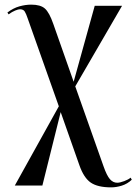

<svg xmlns="http://www.w3.org/2000/svg" viewBox="-20 -561 589 829"><path d="M460 248Q402 248 372 227.5Q342 207 323 153L242 -77L163 240H44L234 -102L99 -483Q93 -501 87 -511Q81 -521 66 -521Q59 -521 45.5 -515.5Q32 -510 17 -499L12 -507Q37 -526 63.5 -533.5Q90 -541 115 -541Q155 -541 174 -524Q193 -507 210 -458L298 -208L389 -536H507L305 -188L427 157Q441 197 454.5 212.5Q468 228 486 228Q498 228 516.5 221Q535 214 544 206L549 215Q530 233 506 240.5Q482 248 460 248Z"/></svg>

Font: Noto Serif Display ExtraCondensed SemiBold
Style: Regular
Weight: 600
Width: 2
Designer: Monotype Design Team
Foundry: Monotype Imaging Inc.
Version: Version 2.009